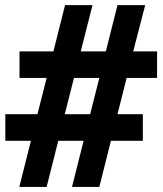

<svg xmlns="http://www.w3.org/2000/svg" viewBox="-20 -738 642 758"><path d="M56.2 0H164.1L210 -182.1H310.1L264.2 0H372.1L418 -182.1H543.9V-287.1H443.8L480 -430.2H600.1V-535.2H505.9L553.2 -717.8H443.8L397.9 -535.2H298.8L345.2 -717.8H236.8L190.9 -535.2H57.1V-430.2H164.1L127.9 -287.1H1V-182.1H102.1ZM235.8 -287.1 272 -430.2H372.1L335.9 -287.1Z"/></svg>

Font: Hack
Style: Bold
Weight: 700
Monospace: yes
Designer: Christopher Simpkins
Foundry: Christopher Simpkins
Version: Version 2.010